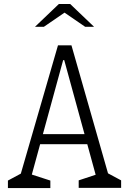

<svg xmlns="http://www.w3.org/2000/svg" viewBox="-20 -962 660 982"><path d="M20.5 -38.5 101.5 -82 78 -44.5 276.5 -730H345.5L540 -49L518.5 -83L599.5 -39.5V-1H382.5V-39.5L483.5 -73L474.5 -49L308.5 -654.5H303L136 -44.5L134 -72L237.5 -38.5V0H20.5ZM163 -276H454.5V-224.5H163ZM281 -941.5H339L461 -825H415.5L296 -907H324L204.5 -825H159Z"/></svg>

Font: Monaspace Xenon Var
Style: Regular
Weight: 400
Designer: Riley Cran and the Lettermatic Team
Version: Version 1.000 (Monaspace Xenon Var)